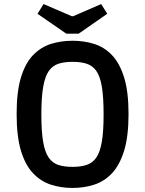

<svg xmlns="http://www.w3.org/2000/svg" viewBox="-20 -913 716 947"><path d="M338 14Q281 14 231.5 -2Q182 -18 143.5 -58Q105 -98 83.5 -169Q62 -240 62 -351Q62 -461 83.5 -531.5Q105 -602 143.5 -641.5Q182 -681 231.5 -696.5Q281 -712 338 -712Q394 -712 444 -696.5Q494 -681 532 -641.5Q570 -602 592 -531.5Q614 -461 614 -351Q614 -240 592 -169Q570 -98 532 -58Q494 -18 444 -2Q394 14 338 14ZM338 -90Q378 -90 407 -99.5Q436 -109 454.5 -135Q473 -161 482 -212.5Q491 -264 491 -348Q491 -433 482.5 -484.5Q474 -536 455.5 -562.5Q437 -589 408 -598.5Q379 -608 338 -608Q297 -608 268 -598.5Q239 -589 220.5 -562.5Q202 -536 193 -484.5Q184 -433 184 -348Q184 -264 193 -212.5Q202 -161 221 -134.5Q240 -108 269 -99Q298 -90 338 -90ZM307 -747 165 -845 195 -893 334 -833H341L479 -893L509 -845L368 -747Z"/></svg>

Font: Ruda
Style: Bold
Weight: 700
Designer: Mariela Monsalve and Angelina Sanchez
Foundry: Mariela Monsalve and Angelina Sanchez
Version: Version 2.000